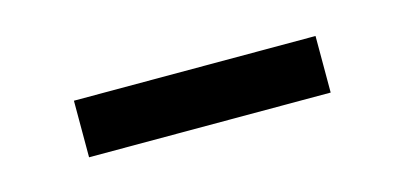

<svg xmlns="http://www.w3.org/2000/svg" viewBox="-26 -372 459 218"><g transform="rotate(-15 203.5 -263.0)"><path d="M345.5 -229H61.5V-295.5H345.5Z"/></g></svg>

Font: Anek Devanagari Medium
Style: Regular
Weight: 400
Version: Version 1.003